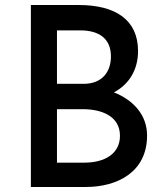

<svg xmlns="http://www.w3.org/2000/svg" viewBox="-20 -745 663 765"><path d="M294 -725H103V0H322C447 0 566 -59 566 -205C566 -285 514 -345 434 -377C494 -409 530 -466 530 -542C530 -666 440 -725 294 -725ZM313 -411H207V-624H299C374 -624 422 -592 422 -520C422 -461 389 -411 313 -411ZM317 -97H207V-310H310C382 -310 458 -284 458 -204C458 -131 395 -97 317 -97Z"/></svg>

Font: Reem Kufi
Style: Regular
Weight: 400
Designer: Khaled Hosny
Version: Version 0.007